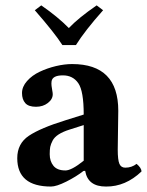

<svg xmlns="http://www.w3.org/2000/svg" viewBox="-20 -681 546 711"><path d="M261.2 -514.2H210.9Q183.1 -558.1 108.9 -643.1L132.8 -661.1Q194.8 -618.2 234.9 -577.1Q270 -614.3 337.9 -661.1L361.8 -643.1Q294.4 -567.4 261.2 -514.2ZM295.4 -48.3 289.1 -47.9Q262.2 -26.9 225.6 -8.5Q189 9.8 168.9 9.8Q43.9 9.8 43.9 -95.2Q43.9 -149.4 86.9 -178.2Q129.9 -207 223.1 -235.8L290 -256.8Q290 -343.8 270 -372.8Q250 -401.9 212.9 -401.9Q173.8 -401.9 170.9 -379.4Q169.9 -372.1 170.9 -363Q171.9 -354 173.6 -345.5Q175.3 -336.9 175.3 -332Q175.3 -313.5 157.2 -299.6Q139.2 -285.6 113.3 -285.6Q85.4 -285.6 73.5 -299.3Q61.5 -313 61.5 -336.4Q61.5 -359.9 80.1 -380.9Q98.6 -401.9 127 -415.3Q155.3 -428.7 187.3 -436.3Q219.2 -443.8 247.1 -443.8Q418 -443.8 418 -271L416 -127Q416 -88.9 422.1 -74.5Q428.2 -60.1 443.8 -60.1Q467.8 -60.1 485.8 -74.2Q503.9 -59.1 503.9 -45.9Q444.8 10.3 373 9.8Q305.2 10.3 295.4 -48.3ZM290 -217.8 237.8 -201.2Q212.9 -193.4 197 -183.1Q181.2 -172.9 174.6 -159.9Q168 -147 166 -137Q164.1 -127 164.1 -109.9Q164.1 -84 178 -66.9Q191.9 -49.8 222.2 -49.8Q245.1 -49.8 290 -85.9Z"/></svg>

Font: Linux Libertine
Style: Bold
Weight: 700
Designer: Philipp H. Poll
Foundry: Philipp H. Poll
Version: Version 5.0.3